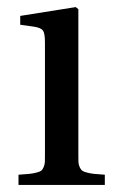

<svg xmlns="http://www.w3.org/2000/svg" viewBox="-20 -522 331 542"><path d="M32.2 0V-28.8Q52.7 -30.3 63 -31.2Q73.2 -32.2 83.3 -34.9Q93.3 -37.6 96.7 -40.3Q100.1 -43 103.3 -50.5Q106.4 -58.1 106.7 -65.2Q106.9 -72.3 106.9 -86.9V-401.9Q106.9 -428.2 101.1 -436Q95.2 -443.8 75.2 -446.8L37.1 -452.1V-477.1L193.8 -502L201.2 -496.1V-86.9Q201.2 -72.8 201.4 -65.2Q201.7 -57.6 204.8 -50.5Q208 -43.5 211.7 -40.5Q215.3 -37.6 225.3 -34.9Q235.4 -32.2 245.6 -31.2Q255.9 -30.3 275.9 -28.8V0Z"/></svg>

Font: Heuristica
Style: Regular
Weight: 400
Version: Version 1.0.2